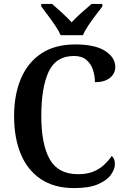

<svg xmlns="http://www.w3.org/2000/svg" viewBox="-20 -951 645 981"><path d="M359 10Q257 10 188.5 -36Q120 -82 86 -164.5Q52 -247 52 -358Q52 -467 87 -549.5Q122 -632 191.5 -678Q261 -724 364 -724Q466 -724 517.5 -690.5Q569 -657 569 -609Q569 -575 541.5 -553Q514 -531 465 -531Q465 -563 455 -594Q445 -625 421.5 -645Q398 -665 358 -665Q266 -665 228.5 -584.5Q191 -504 191 -358Q191 -214 234 -137.5Q277 -61 379 -61Q425 -61 457.5 -74.5Q490 -88 512.5 -109.5Q535 -131 551 -154Q567 -141 567 -113Q567 -87 547 -58.5Q527 -30 481.5 -10Q436 10 359 10ZM290 -771Q280 -794 262 -820.5Q244 -847 224.5 -873Q205 -899 191 -918V-931H246Q268 -912 296.5 -886Q325 -860 346 -837Q367 -860 396.5 -886Q426 -912 448 -931H503V-918Q488 -899 468.5 -873Q449 -847 431 -820.5Q413 -794 404 -771Z"/></svg>

Font: Noto Serif SemiCondensed SemiBold
Style: Regular
Weight: 600
Width: 4
Designer: Monotype Design Team
Foundry: Monotype Imaging Inc.
Version: Version 2.013; ttfautohint (v1.8.4.7-5d5b)